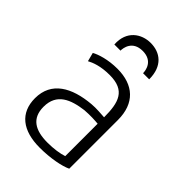

<svg xmlns="http://www.w3.org/2000/svg" viewBox="-221 -844 951 951"><g transform="rotate(45 254.5 -368.0)"><path d="M48 -147C48 -44 118 10 238 10C314 10 382 -4 415 -20V-361C415 -478 347 -539 234 -539C169 -539 117 -522 92 -508L104 -462C126 -474 165 -490 229 -490C338 -490 357 -426 357 -322C338 -323 298 -327 267 -324C140 -313 48 -262 48 -147ZM263 -278C304 -281 333 -279 357 -277V-50C330 -41 292 -35 247 -35C161 -35 108 -66 108 -147C108 -240 179 -267 263 -278ZM138 -613H181C181 -632 189 -690 260 -690C331 -690 339 -632 339 -613H382C382 -706 327 -746 260 -746C197 -746 132 -705 138 -613Z"/></g></svg>

Font: Repo Light
Style: Regular
Weight: 300
Designer: Stefan Peev
Foundry: Context Ltd
Version: Version 001.502